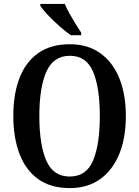

<svg xmlns="http://www.w3.org/2000/svg" viewBox="-20 -951 711 981"><path d="M336 10Q239 10 175 -36Q111 -82 79.5 -165Q48 -248 48 -359Q48 -470 79.5 -552Q111 -634 175 -679.5Q239 -725 337 -725Q428 -725 492 -679.5Q556 -634 589.5 -551.5Q623 -469 623 -358Q623 -247 589.5 -164.5Q556 -82 492 -36Q428 10 336 10ZM336 -49Q421 -49 455.5 -130.5Q490 -212 490 -358Q490 -504 455.5 -585Q421 -666 337 -666Q253 -666 217 -585Q181 -504 181 -358Q181 -212 216.5 -130.5Q252 -49 336 -49ZM342 -771Q316 -789 283.5 -817.5Q251 -846 224 -875Q197 -904 186 -921V-931H311Q320 -909 335 -882Q350 -855 366 -829Q382 -803 395 -784V-771Z"/></svg>

Font: Noto Serif Khmer Condensed SemiBold
Style: Regular
Weight: 600
Width: 3
Designer: Danh Hong and the Monotype Design Team
Foundry: Monotype Imaging Inc.
Version: Version 2.004; ttfautohint (v1.8.4.7-5d5b)